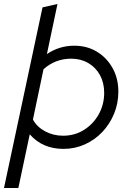

<svg xmlns="http://www.w3.org/2000/svg" viewBox="-54 -737 651 962"><path d="M-34 205 159 -700 234 -717 181 -466Q243 -508 318 -508Q382 -508 431.5 -478Q481 -448 510 -396Q539 -344 539 -278Q539 -219 517.5 -167Q496 -115 458.5 -75.5Q421 -36 371 -13.5Q321 9 264 9Q159 9 95 -64L38 205ZM303 -443Q223 -443 164 -390L111 -138Q131 -101 172 -79Q213 -57 262 -57Q320 -57 366.5 -86Q413 -115 440.5 -164Q468 -213 468 -272Q468 -322 447 -360.5Q426 -399 388.5 -421Q351 -443 303 -443Z"/></svg>

Font: Red Hat Display
Style: Italic
Weight: 400
Italic angle: -12°
Designer: Pentagram, MCKL
Foundry: Pentagram, MCKL
Version: Version 1.023; ttfautohint (v1.8.3)